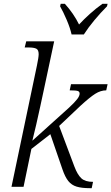

<svg xmlns="http://www.w3.org/2000/svg" viewBox="-20 -976 582 1003"><path d="M449 7Q407 7 380.5 -1Q354 -9 337 -30Q320 -51 306 -92L243 -275L144 -198L103 0H40L173 -634Q182 -677 182 -693Q182 -716 169 -722Q156 -728 130 -728H109L117 -760H263L208 -502Q200 -466 190 -418.5Q180 -371 169 -324Q158 -277 149 -241L341 -414Q371 -442 383.5 -458.5Q396 -475 396 -487Q396 -497 387 -500.5Q378 -504 344 -504L351 -536H542L535 -504Q506 -504 477.5 -486Q449 -468 400 -423L289 -318L369 -105Q385 -63 405 -44.5Q425 -26 466 -26L459 7ZM354 -796Q346 -831 328.5 -872Q311 -913 294 -943L297 -956H319Q365 -905 393 -848Q418 -875 449.5 -903.5Q481 -932 515 -956H542L539 -943Q506 -910 473.5 -871Q441 -832 418 -796Z"/></svg>

Font: Noto Serif SemiCondensed Light
Style: Italic
Weight: 300
Width: 4
Italic angle: -12°
Designer: Monotype Design Team
Foundry: Monotype Imaging Inc.
Version: Version 2.013; ttfautohint (v1.8.4.7-5d5b)